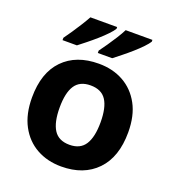

<svg xmlns="http://www.w3.org/2000/svg" viewBox="-140 -874 898 992"><g transform="rotate(20 309.5 -378.0)"><path d="M574 -274Q574 -138 502.5 -64Q431 10 308 10Q232 10 172.5 -23Q113 -56 79 -119.5Q45 -183 45 -274Q45 -410 116 -483Q187 -556 311 -556Q388 -556 447 -523Q506 -490 540 -427.5Q574 -365 574 -274ZM197 -274Q197 -193 223.5 -151.5Q250 -110 310 -110Q369 -110 395.5 -151.5Q422 -193 422 -274Q422 -355 395.5 -395.5Q369 -436 309 -436Q250 -436 223.5 -395.5Q197 -355 197 -274ZM528 -756Q520 -743 501 -723Q482 -703 457 -681Q432 -659 407.5 -639.5Q383 -620 365 -606H286V-619Q300 -638 318 -664Q336 -690 353 -717Q370 -744 381 -766H528ZM334 -756Q326 -743 307 -723Q288 -703 263 -681Q238 -659 213.5 -639.5Q189 -620 171 -606H92V-619Q106 -638 123.5 -664Q141 -690 158 -717Q175 -744 187 -766H334Z"/></g></svg>

Font: Noto Sans Bamum
Style: Bold
Weight: 700
Designer: Monotype Design Team
Foundry: Monotype Imaging Inc.
Version: Version 2.002; ttfautohint (v1.8.4.7-5d5b)